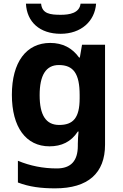

<svg xmlns="http://www.w3.org/2000/svg" viewBox="-20 -791 673 1051"><path d="M506 -771H421C415 -719 360 -710 313 -710C256 -710 210 -715 205 -771H122C127 -671 197 -606 312 -606C423 -606 499 -674 506 -771ZM255 -556C124 -556 45 -451 45 -272C45 -95 122 10 251 10C316 10 369 -14 406 -71H410C408 -52 406 -26 406 -4V7C406 90 368 131 291 131C216 131 145 117 78 89V208C141 232 205 240 282 240C462 240 555 157 555 1V-546H429L417 -476H413C375 -529 322 -556 255 -556ZM302 -435C382 -435 416 -388 416 -271V-253C416 -145 380 -107 304 -107C231 -107 197 -161 197 -270C197 -380 232 -435 302 -435Z"/></svg>

Font: Noto Sans Malayalam
Style: Bold
Weight: 700
Designer: Jelle Bosma - Monotype Design Team
Foundry: Monotype Imaging Inc.
Version: Version 2.104